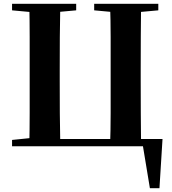

<svg xmlns="http://www.w3.org/2000/svg" viewBox="-20 -764 896 1003"><path d="M133 0Q135 -87 135 -174.5Q135 -262 135 -349V-394Q135 -483 135 -570.5Q135 -658 133 -744H295Q293 -657 292.5 -570Q292 -483 292 -394V-349Q292 -260 292.5 -173Q293 -86 295 0ZM555 0Q558 -86 558 -173Q558 -260 558 -349V-394Q558 -483 558 -570Q558 -657 555 -744H717Q716 -658 715.5 -571.5Q715 -485 715 -394V-349Q715 -262 715.5 -174.5Q716 -87 717 0ZM214 0V-38H829L813 219H763L721 -35L788 0ZM43 -710V-744H378V-710L224 -696H195ZM472 -710V-744H807V-710L653 -696H624ZM43 0V-33L200 -49H214V0Z"/></svg>

Font: Noto Serif JP ExtraBold
Style: Regular
Weight: 800
Designer: Ryoko NISHIZUKA 西塚涼子 (kana & ideographs); Frank Grießhammer (Latin, Greek & Cyrillic); Wenlong ZHANG 张文龙 (bopomofo); San
Foundry: Adobe
Version: Version 2.003-H1;hotconv 1.1.1;makeotfexe 2.6.0